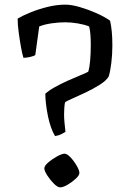

<svg xmlns="http://www.w3.org/2000/svg" viewBox="-20 -800 559 827"><path d="M217 -214Q197 -248 186.5 -300Q176 -352 175 -396Q190 -410 216 -424.5Q242 -439 271 -452Q300 -465 324.5 -475Q349 -485 360 -491Q366 -510 368.5 -541Q371 -572 371 -607Q371 -630 369.5 -650Q368 -670 364 -686Q345 -694 316 -699Q287 -704 261 -704Q233 -704 202 -699.5Q171 -695 149 -686L132 -563Q125 -558 109 -554.5Q93 -551 81 -551Q76 -566 70.5 -596.5Q65 -627 60.5 -660.5Q56 -694 56 -720Q78 -733 112.5 -747Q147 -761 186 -770.5Q225 -780 262 -780Q288 -780 324 -769.5Q360 -759 395 -743.5Q430 -728 454 -711Q464 -669 464 -605Q464 -566 459.5 -529Q455 -492 448 -470Q437 -452 409 -434.5Q381 -417 348.5 -401.5Q316 -386 290.5 -375Q265 -364 260 -359Q258 -350 257 -334.5Q256 -319 256 -307Q256 -290 258 -269.5Q260 -249 262 -232Q256 -228 244 -222Q232 -216 217 -214ZM239 7Q228 7 212 -9Q196 -25 183.5 -44.5Q171 -64 171 -75Q171 -86 188 -100.5Q205 -115 226 -126.5Q247 -138 258 -138Q269 -138 284 -122Q299 -106 310.5 -86Q322 -66 322 -55Q322 -45 306.5 -30.5Q291 -16 271.5 -4.5Q252 7 239 7Z"/></svg>

Font: Texturina
Style: Regular
Weight: 400
Designer: Guillermo Torres Carreño
Foundry: Omnibus-Type
Version: Version 1.002; ttfautohint (v1.8.3)